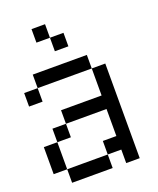

<svg xmlns="http://www.w3.org/2000/svg" viewBox="-165 -1015 913 1112"><g transform="rotate(-20 291.5 -458.5)"><path d="M0 -83.3V-250H83.3V-83.3ZM0 -500V-583.3H83.3V-500ZM166.7 -333.3V-416.7H416.7V-583.3H500V0H416.7V-83.3H333.3V-166.7H416.7V-333.3ZM166.7 -250H83.3V-333.3H166.7ZM166.7 -833.3V-916.7H250V-833.3ZM333.3 -83.3V0H83.3V-83.3ZM333.3 -833.3V-750H250V-833.3ZM83.3 -583.3V-666.7H416.7V-583.3Z"/></g></svg>

Font: Galmuri11 Regular
Style: Regular
Weight: 400
Designer: Minseo Lee (Quiple)
Version: Version 2.356;hotconv 1.1.0;makeotfexe 2.6.0 DEVELOPMENT